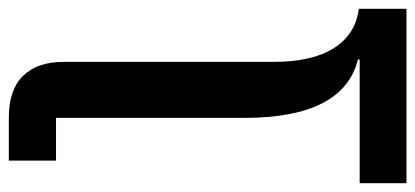

<svg xmlns="http://www.w3.org/2000/svg" viewBox="-275 -668 941 435"><g transform="rotate(90 195.5 -450.5)"><path d="M244.1 0Q181.6 0 149.9 -32.2Q118.2 -64.5 118.2 -124V-599.1Q118.2 -687.5 86.9 -736.6Q55.7 -785.6 -2 -793V-900.9H393.1V-794.9H112.8V-791Q245.1 -757.8 245.1 -533.2V-106.9H341.8V0Z"/></g></svg>

Font: Anuphan SemiBold
Style: Bold
Weight: 600
Designer: Mike Abbink, Paul van der Laan, Pieter van Rosmalen, Mint Tantisuwanna
Foundry: Bold Monday; Cadson Demak
Version: Version 3.002;hotconv 1.0.109;makeotfexe 2.5.65596